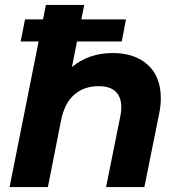

<svg xmlns="http://www.w3.org/2000/svg" viewBox="-20 -762 731 782"><path d="M635 -362Q635 -330 628 -298L568 0H412L470 -288Q474 -305 474 -325Q474 -367 451 -389Q428 -411 382 -411Q322 -411 282.5 -376.5Q243 -342 229 -273L175 0H19L167 -742H323L273 -489Q342 -546 439 -546Q529 -546 582 -498Q635 -450 635 -362ZM82 -683H493L476 -593H64Z"/></svg>

Font: Idrija
Style: Bold Italic
Weight: 700
Italic angle: -11.3°
Designer: Julieta Ulanovsky
Foundry: Julieta Ulanovsky
Version: Version 7.200